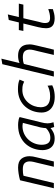

<svg xmlns="http://www.w3.org/2000/svg" viewBox="985 -1802 829 2840"><g transform="rotate(-90 1400.0 -381.5)"><path d="M36 0 154 -500Q204 -514 255.5 -521.5Q307 -529 343 -529Q433 -529 471.5 -481Q510 -433 510 -360Q510 -336 505.5 -310Q501 -284 494 -258L432 0H354L410 -236Q418 -267 425.5 -299Q433 -331 433 -359Q433 -403 408.5 -431Q384 -459 317 -459Q289 -459 263 -456.5Q237 -454 221 -449L113 0Z M772 12Q711 12 673 -12Q635 -36 617.5 -77Q600 -118 600 -168Q600 -232 621.5 -296Q643 -360 688 -412.5Q733 -465 804 -497Q875 -529 973 -529Q987 -529 1009 -527Q1031 -525 1053.5 -520Q1076 -515 1089 -506L1010 -185Q1004 -160 1000 -139Q996 -118 996 -93Q996 -73 1000 -52Q1004 -31 1012 -5L942 5Q937 -7 933.5 -19.5Q930 -32 926 -49Q904 -28 864 -8Q824 12 772 12ZM782 -52Q827 -52 864.5 -71.5Q902 -91 925 -116Q926 -133 929 -156.5Q932 -180 936 -199L1003 -458Q999 -459 982.5 -461.5Q966 -464 958 -464Q895 -464 844 -440.5Q793 -417 756 -377Q719 -337 699 -285.5Q679 -234 679 -178Q679 -146 687.5 -117Q696 -88 718.5 -70Q741 -52 782 -52Z M1388 13Q1314 13 1262 -11Q1210 -35 1183 -79Q1156 -123 1156 -181Q1156 -248 1178 -310.5Q1200 -373 1243.5 -423Q1287 -473 1352 -502Q1417 -531 1502 -531Q1543 -531 1578 -526Q1613 -521 1643 -507L1614 -439Q1595 -449 1568.5 -457.5Q1542 -466 1492 -466Q1431 -466 1383 -442Q1335 -418 1301.5 -378Q1268 -338 1251 -289.5Q1234 -241 1234 -191Q1234 -156 1248 -124.5Q1262 -93 1298 -74Q1334 -55 1399 -55Q1450 -55 1494 -68.5Q1538 -82 1553 -93L1559 -24Q1547 -17 1521.5 -8Q1496 1 1461.5 7Q1427 13 1388 13Z M1688 0 1871 -762 1953 -776 1888 -508Q1912 -518 1939 -523.5Q1966 -529 1994 -529Q2056 -529 2093.5 -507Q2131 -485 2147.5 -447Q2164 -409 2164 -360Q2164 -336 2159 -309Q2154 -282 2147 -254L2086 0H2008L2063 -234Q2071 -265 2079 -298Q2087 -331 2087 -359Q2087 -403 2062.5 -431Q2038 -459 1971 -459Q1944 -459 1921 -455.5Q1898 -452 1875 -443L1765 0Z M2547 12Q2510 12 2477 1.5Q2444 -9 2423.5 -37Q2403 -65 2403 -117Q2403 -144 2407.5 -174Q2412 -204 2419 -232L2473 -451H2363L2376 -518H2489L2525 -667L2607 -681L2568 -518H2767L2752 -451H2551L2498 -224Q2491 -201 2485.5 -177Q2480 -153 2480 -132Q2480 -87 2499 -71.5Q2518 -56 2555 -56Q2591 -56 2625 -64Q2659 -72 2687 -82L2685 -14Q2654 -4 2620 4Q2586 12 2547 12Z"/></g></svg>

Font: Ubuntu Sans Mono
Style: Italic
Weight: 400
Italic angle: -13.5°
Monospace: yes
Designer: Dalton Maag Ltd
Foundry: Dalton Maag Ltd
Version: Version 1.006